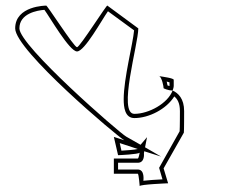

<svg xmlns="http://www.w3.org/2000/svg" viewBox="-20 -714 804 683"><path d="M34 -613C34 -535 396 -230 422 -215L385 -227L400 -162C404 -162 472 -165 477 -171C476 -166 473 -150 470 -150H385V-96H470C474 -96 477 -48 477 -52C477 -58 578 -62 578 -62L562 -115L634 -242C635 -246 635 -315 635 -319C635 -363 614 -383 594 -392C577 -346 509 -309 458 -309C398 -309 472 -557 472 -613L362 -694C362 -702 264 -546 254 -546C243 -546 144 -702 144 -694C144 -694 34 -694 34 -613ZM49 -613C49 -666 112 -677 138 -679C156 -655 227 -531 254 -531C281 -531 342 -643 364 -674L457 -606C453 -559 420 -435 420 -361C420 -333 424 -294 458 -294C510 -294 572 -326 600 -371C611 -362 620 -347 620 -319C620 -316 620 -259 619 -247L546 -117L558 -76C537 -75 506 -73 490 -71C490 -72 496 -111 470 -111H400V-135H470C496 -135 492 -168 492 -168L493 -176L553 -157L496 -190L503 -226L480 -199L429 -228C404 -242 49 -551 49 -613ZM406 -205 470 -184C459 -181 428 -179 412 -178ZM544 -444C544 -444 543 -444 547 -443C546 -444 545 -444 544 -444ZM547 -443C556 -437 562 -407 562 -400C562 -400 577 -392 594 -392C596 -398 598 -403 598 -409V-430C598 -436 560 -441 547 -443ZM573 -424C577 -423 581 -421 583 -421V-408C580 -409 577 -410 576 -410C575 -414 574 -420 573 -424Z"/></svg>

Font: Ampere
Style: OuLn
Weight: 400
Version: Version 1